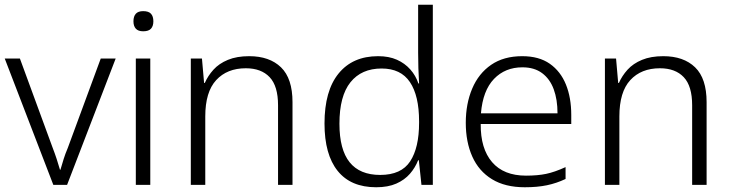

<svg xmlns="http://www.w3.org/2000/svg" viewBox="-20 -780 3081 810"><path d="M205 0 0 -533H64L202 -157Q212 -131 219 -109.5Q226 -88 233 -64H235Q242 -88 248.5 -109Q255 -130 266 -156L405 -533H468L263 0Z M614 -533V0H553V-533ZM584 -733Q607 -733 617 -722Q627 -711 627 -690Q627 -670 617 -659Q607 -648 584 -648Q563 -648 553 -659Q543 -670 543 -690Q543 -711 553 -722Q563 -733 584 -733Z M1031 -543Q1117 -543 1165.5 -496Q1214 -449 1214 -349V0H1153V-336Q1153 -417 1117.5 -454.5Q1082 -492 1017 -492Q938 -492 892 -442Q846 -392 846 -289V0H785V-533H832L841 -430H844Q857 -460 880.5 -486Q904 -512 941.5 -527.5Q979 -543 1031 -543Z M1567 10Q1460 10 1404.5 -59Q1349 -128 1349 -259Q1349 -397 1408.5 -470Q1468 -543 1575 -543Q1621 -543 1654.5 -528Q1688 -513 1711 -487Q1734 -461 1745 -428H1748Q1746 -460 1745 -493Q1744 -526 1744 -558V-760H1806V0H1758L1747 -104H1744Q1732 -73 1709.5 -47Q1687 -21 1652 -5.5Q1617 10 1567 10ZM1584 -42Q1673 -42 1710.5 -99.5Q1748 -157 1748 -262V-268Q1748 -376 1709.5 -433.5Q1671 -491 1590 -491Q1505 -491 1458.5 -433Q1412 -375 1412 -258Q1412 -149 1455 -95.5Q1498 -42 1584 -42Z M2183 -543Q2254 -543 2299.5 -511Q2345 -479 2367.5 -423.5Q2390 -368 2390 -295V-257H2008Q2007 -153 2056 -96Q2105 -39 2199 -39Q2248 -39 2284 -46.5Q2320 -54 2366 -75V-25Q2328 -7 2287.5 1.5Q2247 10 2194 10Q2111 10 2055.5 -24Q2000 -58 1972.5 -119.5Q1945 -181 1945 -262Q1945 -342 1972 -406Q1999 -470 2052 -506.5Q2105 -543 2183 -543ZM2184 -496Q2111 -496 2064 -447Q2017 -398 2009 -302H2332Q2332 -360 2316 -403.5Q2300 -447 2267 -471.5Q2234 -496 2184 -496Z M2778 -543Q2864 -543 2912.5 -496Q2961 -449 2961 -349V0H2900V-336Q2900 -417 2864.5 -454.5Q2829 -492 2764 -492Q2685 -492 2639 -442Q2593 -392 2593 -289V0H2532V-533H2579L2588 -430H2591Q2604 -460 2627.5 -486Q2651 -512 2688.5 -527.5Q2726 -543 2778 -543Z"/></svg>

Font: Noto Sans Hebrew Thin Light
Style: Regular
Weight: 300
Version: Version 3.001